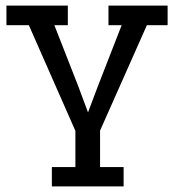

<svg xmlns="http://www.w3.org/2000/svg" viewBox="-20 -454 621 685"><path d="M165 211V142H249V13L83 -364H3V-434H222V-364H174L259 -147L294 -53L329 -146L414 -364H367V-434H578V-364H504L337 12V142H421V211Z"/></svg>

Font: Podkova Medium
Style: Regular
Weight: 500
Designer: Ilya Yudin
Foundry: Cyreal (www.cyreal.org)
Version: Version 2.103